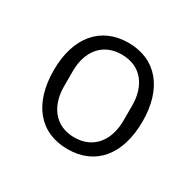

<svg xmlns="http://www.w3.org/2000/svg" viewBox="-90 -810 566 554"><g transform="rotate(30 193.0 -533.0)"><path d="M193 -356C100 -356 45 -423 45 -534C45 -642 100 -710 193 -710C286 -710 341 -642 341 -534C341 -423 286 -356 193 -356ZM193 -395C258 -395 292 -444 292 -508V-559C292 -623 258 -671 193 -671C128 -671 94 -623 94 -559V-508C94 -444 128 -395 193 -395Z"/></g></svg>

Font: Plexus Sans Light
Style: Regular
Weight: 300
Version: Version 2.001;PS 002.001;hotconv 1.0.70;makeotf.lib2.5.58329